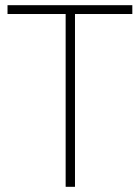

<svg xmlns="http://www.w3.org/2000/svg" viewBox="-20 -720 540 740"><path d="M9 -666V-700H490V-666H269V0H233V-666Z"/></svg>

Font: TypoPRO Titillium Maps
Style: 1 wt
Weight: 100
Designer: Campivisivi
Foundry: Accademia di Belle Arti di Urbino and students of MA course of Visual design
Version: Version 001.001